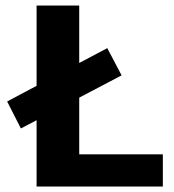

<svg xmlns="http://www.w3.org/2000/svg" viewBox="-20 -678 633 698"><path d="M572 -117V0H113V-241L56 -211L6 -309L113 -366V-658H268V-449L370 -503L422 -404L268 -323V-117Z"/></svg>

Font: Ysabeau Ultrabold
Style: Regular
Weight: 800
Designer: Christian Thalmann (Catharsis Fonts)
Version: Version 0.003